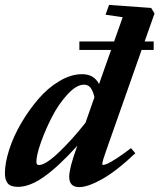

<svg xmlns="http://www.w3.org/2000/svg" viewBox="-57 -745 645 777"><path d="M16.1 11.2Q-14.2 11.2 -25.6 -2.9Q-37.1 -17.1 -37.1 -43.5Q-37.1 -85.4 -19.8 -139.4Q-2.4 -193.4 28.6 -246.3Q59.6 -299.3 98.1 -344.2Q136.7 -389.2 183.6 -417Q230.5 -444.8 274.9 -444.8Q323.7 -444.8 343.8 -404.8L392.6 -543H264.2V-577.1H404.8L439.5 -675.3L370.1 -685.5L384.3 -725.1L554.7 -712.9L568.4 -690.4L528.3 -577.1H564.9V-543H516.1L376 -145Q356.9 -92.3 356.9 -81.5Q356.9 -77.6 361.3 -77.6Q366.7 -77.6 379.2 -83.3Q391.6 -88.9 416.5 -105Q441.4 -121.1 473.1 -145.5L490.7 -125Q417 -54.7 358.2 -21.2Q299.3 12.2 263.7 12.2Q223.1 12.2 223.1 -29.3Q223.1 -63.5 251.5 -142.6L255.9 -155.3Q181.6 -72.8 122.8 -30.8Q64 11.2 16.1 11.2ZM90.3 -90.3Q90.3 -77.1 100.1 -77.1Q127.4 -77.1 181.4 -128.7Q235.4 -180.2 289.1 -248.5L325.2 -351.6Q319.3 -376.5 309.8 -389.4Q300.3 -402.3 282.7 -402.3Q252.4 -402.3 216.6 -363.5Q180.7 -324.7 153.8 -272.7Q127 -220.7 108.6 -168.9Q90.3 -117.2 90.3 -90.3Z"/></svg>

Font: Elstob Grade
Style: Italic
Weight: 400
Italic angle: -20°
Designer: Peter S. Baker
Version: Version 1.015